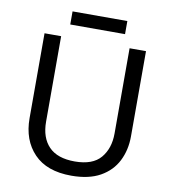

<svg xmlns="http://www.w3.org/2000/svg" viewBox="-93 -935 916 1025"><g transform="rotate(10 365.5 -422.5)"><path d="M640 -252Q640 -178 610 -118.5Q580 -59 518.5 -24.5Q457 10 362 10Q229 10 159.5 -62.5Q90 -135 90 -254V-714H180V-251Q180 -164 226.5 -116Q273 -68 367 -68Q464 -68 507.5 -119.5Q551 -171 551 -252V-714H640ZM514 -855V-784H217V-855Z"/></g></svg>

Font: Noto Sans Lydian
Style: Regular
Weight: 400
Designer: Monotype Design Team
Foundry: Monotype Imaging Inc.
Version: Version 2.002; ttfautohint (v1.8.4.7-5d5b)